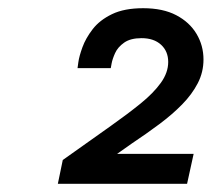

<svg xmlns="http://www.w3.org/2000/svg" viewBox="-20 -854 516 468"><path d="M436 -406H121L133 -464L250 -547Q291 -576 322.5 -601.5Q354 -627 372 -652Q390 -677 390 -703Q390 -729 372.5 -745Q355 -761 325 -761Q298 -761 282.5 -750Q267 -739 260.5 -724.5Q254 -710 252 -699Q250 -688 250 -688H169Q169 -688 171 -702.5Q173 -717 181 -739Q189 -761 206 -783Q223 -805 253 -819.5Q283 -834 329 -834Q377 -834 409.5 -817Q442 -800 459 -771.5Q476 -743 476 -709Q476 -678 462 -651Q448 -624 424 -599.5Q400 -575 368.5 -551.5Q337 -528 301 -504L240 -461L210 -479H452Z"/></svg>

Font: Be Vietnam Pro Variable Thin
Style: Italic
Weight: 100
Italic angle: -12°
Designer: Lam Bao, Tony Le, Vietanh Nguyen
Foundry: Yellow Type Foundry
Version: Version 1.002